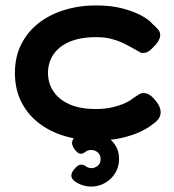

<svg xmlns="http://www.w3.org/2000/svg" viewBox="-20 -506 640 708"><path d="M337 12Q273 12 218 -4.5Q163 -21 122 -53Q81 -85 58 -131.5Q35 -178 35 -237Q35 -296 58 -342Q81 -388 121.5 -420Q162 -452 217 -469Q272 -486 335 -486Q389 -486 431 -475Q473 -464 501.5 -448.5Q530 -433 541 -419Q555 -407 564 -396Q573 -385 570 -369Q567 -359 561 -350Q555 -341 546 -333Q522 -305 499 -312Q484 -320 467.5 -329.5Q451 -339 432 -348Q413 -357 389.5 -363Q366 -369 335 -369Q276 -369 236.5 -352Q197 -335 177 -305Q157 -275 157 -237Q157 -199 177 -169Q197 -139 236 -121.5Q275 -104 333 -104Q368 -104 395 -110.5Q422 -117 441.5 -126Q461 -135 471 -144Q482 -151 491 -157Q500 -163 510 -163Q522 -163 534 -154.5Q546 -146 559 -128Q570 -113 572 -98.5Q574 -84 567 -71.5Q560 -59 543 -48Q528 -35 499 -21Q470 -7 429 2.5Q388 12 337 12ZM316 182Q292 182 268.5 170.5Q245 159 243 143Q243 131 252 120Q261 109 267 105Q273 101 279 101Q288 101 297 107.5Q306 114 318 114Q329 114 340 105.5Q351 97 351 81Q351 65 340.5 56Q330 47 317 47Q304 47 295 54Q286 61 278 61Q271 61 264.5 55Q258 49 252 40Q248 33 246.5 27.5Q245 22 246 18Q247 7 258 -1.5Q269 -10 285.5 -15Q302 -20 317 -20Q342 -20 365 -7.5Q388 5 403.5 27Q419 49 419 80Q419 109 405 132Q391 155 367.5 168.5Q344 182 316 182Z"/></svg>

Font: Fredoka SemiExpanded Medium
Style: Regular
Weight: 500
Width: 6
Designer: Ben Nathan
Foundry: Milena B. Brandão, Ben Nathan
Version: Version 2.001